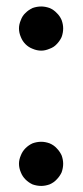

<svg xmlns="http://www.w3.org/2000/svg" viewBox="-20 -581 261 607"><path d="M179.7 -63.5Q179.7 -76.2 174.8 -89.8Q168.9 -102.5 159.2 -112.3Q150.4 -122.1 136.7 -127.9Q123 -132.8 110.4 -132.8Q96.7 -132.8 83 -127.9Q70.3 -122.1 60.5 -112.3Q50.8 -102.5 45.9 -89.8Q40 -76.2 40 -63.5Q40 -49.8 45.9 -36.1Q50.8 -23.4 60.5 -13.7Q70.3 -3.9 83 2Q96.7 6.8 110.4 6.8Q123 6.8 136.7 2Q150.4 -3.9 159.2 -13.7Q168.9 -23.4 174.8 -36.1Q179.7 -49.8 179.7 -63.5ZM179.7 -491.2Q179.7 -503.9 174.8 -517.6Q168.9 -531.2 159.2 -540Q150.4 -549.8 136.7 -555.7Q123 -560.5 110.4 -560.5Q96.7 -560.5 83 -555.7Q70.3 -549.8 60.5 -540Q50.8 -531.2 45.9 -517.6Q40 -503.9 40 -491.2Q40 -477.5 45.9 -463.9Q50.8 -451.2 60.5 -441.4Q70.3 -431.6 83 -426.8Q96.7 -420.9 110.4 -420.9Q123 -420.9 136.7 -426.8Q150.4 -431.6 159.2 -441.4Q168.9 -451.2 174.8 -463.9Q179.7 -477.5 179.7 -491.2Z"/></svg>

Font: Seiden_Sans_Regular
Style: Regular
Weight: 400
Designer: Kevin Beronilla
Version: Version 1.0